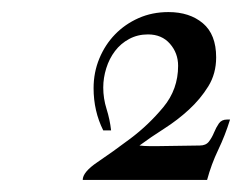

<svg xmlns="http://www.w3.org/2000/svg" viewBox="-20 -720 401 318"><path d="M259 -700Q294 -700 316 -681.5Q338 -663 338 -625Q338 -598 325 -577Q312 -556 293 -538.5Q274 -521 252 -507Q230 -493 211 -479Q219 -478 227 -478Q235 -478 243 -478L311 -479Q321 -479 326 -485.5Q331 -492 334.5 -500.5Q338 -509 342.5 -515.5Q347 -522 356 -522H361Q353 -496 341.5 -472Q330 -448 323 -422H117Q117 -435 141.5 -451.5Q166 -468 196 -490.5Q226 -513 250.5 -542.5Q275 -572 275 -611Q275 -632 261.5 -647.5Q248 -663 225 -663Q208 -663 194 -655.5Q180 -648 170.5 -635.5Q161 -623 156 -607Q151 -591 151 -575Q151 -557 156.5 -539.5Q162 -522 164 -504H151Q135 -536 135 -574Q135 -600 144.5 -623Q154 -646 170.5 -663Q187 -680 209.5 -690Q232 -700 259 -700Z"/></svg>

Font: Lucien Schoenschriftv CAT
Style: Regular
Weight: 400
Designer: Lucian Bernhard 1928
Foundry: CAT-Fonts Peter Wiegel
Version: Version 1.000